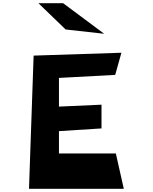

<svg xmlns="http://www.w3.org/2000/svg" viewBox="-20 -1185 959 1205"><path d="M392 -1000 221 -1165H376L634 -973ZM162 0 191 -836 742 -854 703 -715 350 -696V-516L617 -528V-379L350 -362V-222H707L757 0Z"/></svg>

Font: OpenDyslexic
Style: Bold
Weight: 800
Designer: Abbie Gonzalez
Version: Version 0.920;hotconv 1.0.109;makeotfexe 2.5.65596